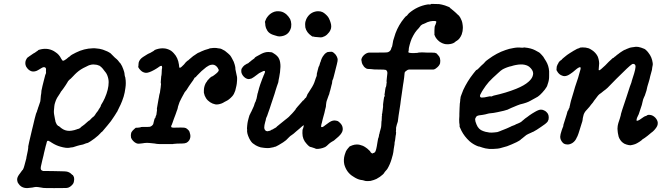

<svg xmlns="http://www.w3.org/2000/svg" viewBox="-20 -721 3398 986"><path d="M456 -473Q460 -473 462 -473Q464 -473 468 -473Q494 -471 505 -467Q507 -466 511 -465Q520 -462 531 -457Q535 -455 539.5 -452.5Q544 -450 547.5 -447.5Q551 -445 550.5 -444.5Q550 -444 554 -441Q558 -438 558 -437Q564 -430 570 -425Q573 -423 579.5 -417Q586 -411 589 -406.5Q592 -402 594 -400Q598 -397 600 -393Q607 -383 613 -366Q618 -352 619 -346Q620 -333 622 -327Q624 -324 624 -319Q626 -309 626 -294Q626 -282 624 -269Q621 -245 615 -225Q607 -200 599 -183Q597 -178 594 -173Q584 -151 581 -146Q580 -146 576.5 -139.5Q573 -133 570 -129Q567 -125 564 -120Q551 -99 532 -77Q527 -71 521 -64Q503 -41 499 -41Q499 -41 497 -38Q494 -35 484 -25Q466 -9 446 4Q431 14 426 14Q425 14 422 15Q408 22 388 25Q383 26 377 28Q361 33 355 35Q349 36 343 36.5Q337 37 335 38Q330 39 318 38Q303 36 290 32Q268 26 246 12Q242 9 238.5 7Q235 5 232.5 4Q230 3 229 2Q224 1 222 4Q220 8 218 18Q217 22 215 28Q209 55 206 65Q205 73 203.5 77Q202 81 201 87Q200 93 198 99Q193 118 190 134Q188 144 190 149Q193 155 201 157Q203 157 249 157.5Q295 158 295 158.5Q295 159 311 159Q316 159 322 160Q338 163 349 175Q354 179 353 178H354Q358 184 360 190L361 199L360 208Q359 220 351 228Q345 235 338 239Q331 244 320 244.5Q309 245 258 245Q205 245 201.5 244Q198 243 196.5 243Q195 243 190 242Q174 239 165 239Q160 239 156.5 240Q153 241 147 242Q134 243 129 244Q126 245 119 245Q96 245 82 231Q75 223 71 216Q68 208 68 199Q69 186 83 169Q90 160 93 155Q93 153 94 154L97 151L98 149Q99 146 100 145Q102 142 102 140Q102 139 103 137Q104 135 105.5 128.5Q107 122 108 119Q109 115 115 93Q116 88 116 85.5Q116 83 119.5 69Q123 55 123 52Q124 41 125 38V31Q125 30 130 7Q139 -30 145 -57Q147 -64 149 -73Q156 -101 158 -111Q164 -135 165 -137Q167 -140 170 -149Q171 -156 172 -157Q175 -160 175 -167Q176 -167 177 -171Q180 -182 184 -191.5Q188 -201 188 -209Q189 -222 190 -231Q191 -234 191 -236.5Q191 -239 192 -243.5Q193 -248 192.5 -250.5Q192 -253 195 -265Q198 -277 198 -279Q198 -281 200 -287Q201 -293 204 -303Q212 -337 213 -338Q215 -339 216 -345.5Q217 -352 216 -354Q216 -354 216 -357Q217 -364 216 -369Q213 -377 204 -376Q199 -376 179 -363Q168 -356 161 -355Q149 -352 139 -356Q127 -361 119 -372Q113 -379 111 -388Q110 -391 110 -397Q110 -403 111 -406Q112 -411 116 -418Q120 -425 121 -425Q122 -425 126.5 -429Q131 -433 132 -433Q133 -433 138 -437Q153 -448 160 -451Q163 -453 164.5 -454.5Q166 -456 170.5 -458.5Q175 -461 175 -462Q176 -465 191 -468Q210 -472 228 -469Q249 -465 265 -453Q284 -441 294 -420Q298 -413 300 -411Q302 -409 305 -409Q310 -410 321 -418Q336 -431 338 -431Q339 -432 340 -433Q345 -439 370 -451Q412 -472 456 -473ZM470 -389Q458 -391 449 -389Q435 -386 429 -382Q426 -380 421 -378Q394 -366 374 -348Q370 -344 365 -339.5Q360 -335 355 -329Q341 -314 337 -312Q329 -305 325 -296Q324 -293 317.5 -284Q311 -275 305.5 -266.5Q300 -258 296.5 -254.5Q293 -251 291.5 -247.5Q290 -244 287.5 -240.5Q285 -237 283.5 -234.5Q282 -232 280 -229Q269 -214 263 -194Q261 -189 260.5 -185.5Q260 -182 259 -176Q255 -147 258 -133Q259 -129 260 -122Q261 -115 262 -111Q263 -107 264 -102Q264 -96 269 -87Q270 -83 274 -79Q280 -72 281 -74Q281 -74 284 -72Q295 -62 304 -57Q324 -46 348 -50Q362 -52 375 -57L377 -58L382 -59Q394 -63 395 -68Q396 -69 398 -70Q412 -79 430 -96Q435 -101 436 -101Q439 -101 445 -108Q448 -112 449 -112.5Q450 -113 453 -116Q456 -119 456 -119Q457 -119 461 -122.5Q465 -126 466 -128Q468 -131 470 -134L472 -137L473 -139Q483 -151 487 -158L489 -161L487 -159L485 -157L487 -160Q488 -162 489 -162Q489 -162 493 -168Q498 -176 498 -178Q498 -178 497.5 -178Q497 -178 499 -182Q510 -199 518 -217Q538 -262 538 -299Q538 -316 531 -334Q526 -347 514 -360Q508 -367 508 -368Q508 -369 501.5 -375Q495 -381 492 -383Q487 -385 478 -388Q476 -388 470 -389Z M1108 -472Q1115 -472 1135 -460Q1141 -456 1152 -446Q1163 -437 1167 -429Q1169 -425 1172 -420Q1182 -403 1185 -390Q1186 -385 1187 -382Q1189 -376 1189 -365Q1190 -360 1192 -350.5Q1194 -341 1195 -336Q1196 -331 1197 -327Q1198 -323 1197.5 -310Q1197 -297 1196 -291.5Q1195 -286 1194 -280Q1192 -269 1188 -255Q1182 -237 1173 -227Q1164 -217 1156 -211Q1150 -206 1142.5 -202.5Q1135 -199 1132 -197Q1119 -188 1100 -185Q1092 -184 1086 -185Q1071 -188 1059 -196Q1033 -213 1027 -245Q1027 -249 1027 -256Q1027 -274 1035 -291Q1039 -299 1041 -300L1045 -307L1059 -322L1062 -324L1067 -328H1069Q1077 -332 1090 -343Q1106 -356 1103 -364L1102 -366L1101 -364V-366Q1100 -368 1099 -371Q1091 -384 1079 -388Q1072 -390 1063 -388Q1053 -386 1039 -376Q1015 -358 992 -333Q986 -326 985 -325Q984 -324 984 -324Q984 -324 983 -324Q980 -324 976 -316Q974 -312 972 -309Q970 -306 964 -298Q950 -279 938 -259Q936 -256 933 -253Q928 -248 924 -239Q921 -233 919 -230Q917 -227 912 -217Q900 -195 897 -182Q895 -177 894 -173Q893 -169 893 -167Q892 -161 887 -149Q885 -144 884 -140Q883 -136 880 -129Q877 -122 875 -116Q873 -110 871.5 -106.5Q870 -103 866.5 -92Q863 -81 862 -80Q859 -77 859 -70Q859 -67 865 -66Q869 -65 879 -65.5Q889 -66 906.5 -66Q924 -66 928 -65Q937 -63 938 -61Q939 -60 942 -58Q949 -53 953 -45Q955 -40 957 -30Q960 -15 952 -1Q946 8 938 12Q930 16 915 16Q905 16 890 16.5Q875 17 871 18L868 19H828Q789 19 786 18Q783 17 774 16Q765 15 764.5 15Q764 15 755 14Q732 11 712 15Q709 16 703 16Q697 16 693 17Q679 18 664 3Q656 -5 653 -14Q652 -18 652 -25Q652 -34 655 -42Q660 -50 668 -57Q678 -67 680 -65Q681 -65 684.5 -65Q688 -65 694 -66Q703 -67 703 -68Q703 -69 711 -69Q747 -69 750 -70Q762 -74 767 -84Q768 -87 769 -93Q772 -104 774 -112Q775 -113 775 -113Q777 -113 779 -120Q779 -123 779.5 -123.5Q780 -124 781 -127Q782 -130 783 -131Q784 -134 785 -146Q785 -149 786 -153Q787 -160 786 -159Q785 -159 786 -165Q792 -197 794 -211Q795 -214 796 -221Q797 -228 798 -233L800 -241Q801 -240 803 -258Q805 -267 805 -271Q805 -275 806 -281Q808 -292 806 -294Q805 -295 806 -305Q807 -315 807.5 -324Q808 -333 809 -333Q810 -336 811 -363Q811 -367 811.5 -367.5Q812 -368 812.5 -371.5Q813 -375 812 -377Q811 -380 812 -381Q812 -381 811 -382Q810 -383 809 -383Q803 -383 797 -378Q794 -376 791.5 -374Q789 -372 783 -368.5Q777 -365 772 -362Q745 -347 731 -347Q720 -347 709 -354Q702 -359 695 -368Q688 -378 690 -379Q691 -380 691 -387.5Q691 -395 692 -399Q696 -416 714 -428Q741 -446 751 -449L763 -456L765 -457Q772 -461 772 -462Q772 -464 783 -467.5Q794 -471 802 -472Q814 -474 828 -472Q845 -469 859 -460Q867 -454 873 -447Q894 -425 899 -389Q900 -378 900.5 -375.5Q901 -373 904 -373Q909 -373 925 -390Q929 -396 933.5 -400.5Q938 -405 941 -407.5Q944 -410 944 -410Q944 -408 953 -417Q969 -431 972 -433Q974 -434 977.5 -436.5Q981 -439 983.5 -440.5Q986 -442 987 -443Q996 -450 1006 -453Q1007 -453 1014 -457Q1031 -465 1051 -470Q1056 -472 1057 -472.5Q1058 -473 1059.5 -473Q1061 -473 1063.5 -473.5Q1066 -474 1069 -474Q1072 -474 1072.5 -474.5Q1073 -475 1080.5 -475Q1088 -475 1091.5 -474.5Q1095 -474 1100 -473Q1105 -472 1108 -472Z M1685 -455Q1695 -451 1704 -440Q1712 -429 1714 -418Q1715 -410 1710 -391Q1707 -381 1705 -371.5Q1703 -362 1699.5 -349.5Q1696 -337 1694 -328Q1691 -315 1688 -310Q1686 -307 1686 -301Q1686 -294 1682 -282Q1681 -278 1679.5 -271.5Q1678 -265 1676 -257.5Q1674 -250 1673 -248Q1671 -236 1667 -229Q1665 -224 1660 -209Q1657 -202 1656 -195.5Q1655 -189 1654.5 -184.5Q1654 -180 1654 -179Q1655 -176 1650 -159Q1647 -148 1646 -141Q1642 -124 1638 -112Q1637 -107 1635.5 -102Q1634 -97 1633 -91Q1629 -79 1629 -73Q1629 -69 1630 -69Q1635 -65 1649 -77Q1661 -86 1671 -93Q1690 -106 1708 -101Q1713 -100 1715 -99Q1720 -96 1727 -89Q1739 -77 1740 -62Q1741 -54 1738 -46Q1735 -38 1727.5 -29Q1720 -20 1705 -8Q1692 4 1691 3Q1690 3 1684 7Q1681 9 1678.5 10.5Q1676 12 1670 17Q1656 31 1650 34Q1637 40 1625 42Q1603 46 1598 41Q1598 41 1592 39Q1586 37 1581.5 35.5Q1577 34 1576 34Q1569 34 1555 18Q1533 -5 1533 -37Q1533 -57 1535 -59Q1537 -61 1538 -67Q1538 -70 1539 -71.5Q1540 -73 1540 -75Q1540 -77 1539 -78Q1538 -78 1531 -72Q1522 -65 1522 -64Q1522 -64 1521 -63Q1517 -59 1508 -52Q1505 -50 1502 -47Q1486 -32 1476 -26Q1472 -24 1465 -17Q1458 -10 1456 -8Q1454 -6 1454 -6Q1454 -4 1434 10Q1424 16 1411 24Q1394 34 1390 33Q1389 33 1385 35Q1373 38 1364 39Q1354 40 1344 39Q1340 39 1334 38Q1318 37 1305 31Q1300 29 1299 28Q1295 27 1287 21Q1283 18 1281 17Q1271 11 1260 -10Q1247 -37 1249 -54V-58Q1248 -59 1248.5 -64Q1249 -69 1249.5 -76.5Q1250 -84 1251 -89Q1252 -97 1257 -115Q1262 -133 1263 -133Q1264 -133 1266 -139Q1268 -144 1268.5 -144Q1269 -144 1270.5 -147.5Q1272 -151 1272.5 -151.5Q1273 -152 1273 -153Q1276 -161 1280 -168Q1281 -169 1284 -177Q1287 -185 1288 -190Q1291 -196 1291 -197Q1291 -197 1292 -198Q1299 -216 1301 -232Q1302 -240 1305 -247Q1305 -249 1306 -252Q1307 -255 1308.5 -260.5Q1310 -266 1310 -267Q1310 -268 1316.5 -287.5Q1323 -307 1324 -308Q1325 -310 1326.5 -315Q1328 -320 1329.5 -322.5Q1331 -325 1331.5 -327Q1332 -329 1332.5 -330Q1333 -331 1333.5 -333Q1334 -335 1335 -336Q1336 -337 1336 -337.5Q1336 -338 1337 -341Q1341 -349 1341 -352Q1341 -355 1340 -356Q1339 -357 1336.5 -357Q1334 -357 1326 -353Q1308 -345 1301 -338Q1282 -323 1272 -318Q1260 -314 1254 -315Q1248 -316 1241 -320Q1229 -328 1223 -340Q1219 -347 1219 -356Q1219 -360 1219.5 -363Q1220 -366 1220.5 -367.5Q1221 -369 1221.5 -369Q1222 -369 1224.5 -373.5Q1227 -378 1227.5 -378Q1228 -378 1230.5 -381Q1233 -384 1233.5 -384Q1234 -384 1236 -386Q1238 -388 1238.5 -388Q1239 -388 1241 -389Q1249 -395 1252 -395Q1254 -395 1261 -402Q1263 -403 1264 -404Q1269 -408 1271 -410Q1273 -411 1275 -413L1279 -416L1282 -418Q1288 -422 1288 -424Q1288 -427 1323 -445Q1341 -454 1358 -454Q1377 -454 1382 -449Q1383 -448 1387 -446Q1398 -440 1408 -428Q1413 -420 1416 -412Q1419 -403 1420 -389Q1421 -379 1419 -363Q1419 -357 1418 -350Q1417 -343 1416 -338Q1415 -333 1414 -325.5Q1413 -318 1411.5 -313.5Q1410 -309 1410 -304.5Q1410 -300 1408 -295Q1406 -290 1401.5 -276.5Q1397 -263 1395 -256Q1393 -249 1390 -239Q1387 -230 1381 -212Q1375 -195 1371.5 -183.5Q1368 -172 1365 -163.5Q1362 -155 1357 -141Q1350 -119 1349 -120L1346 -112Q1345 -103 1342 -95Q1337 -77 1337 -66Q1337 -58 1341.5 -52.5Q1346 -47 1353 -47Q1357 -47 1360 -48.5Q1363 -50 1363 -50V-49Q1362 -47 1371 -52Q1376 -56 1376 -55Q1378 -55 1383 -58Q1385 -60 1385.5 -60Q1386 -60 1387 -60.5Q1388 -61 1391 -63Q1400 -67 1400 -69Q1400 -70 1404 -73Q1408 -76 1408 -76Q1408 -76 1414 -81Q1430 -93 1445 -106Q1453 -113 1454 -113Q1455 -113 1463.5 -121Q1472 -129 1472 -130Q1472 -130 1480 -138Q1488 -146 1488 -147Q1488 -148 1493 -153Q1499 -159 1499 -162Q1499 -162 1508 -173Q1521 -188 1531 -199Q1534 -203 1535 -204Q1538 -204 1543 -211Q1546 -216 1548 -217Q1553 -220 1553 -223Q1553 -224 1555 -227Q1558 -233 1558 -234Q1557 -235 1563 -243Q1588 -280 1594 -297Q1596 -302 1599.5 -313Q1603 -324 1603 -323L1604 -325Q1607 -332 1607 -337Q1606 -340 1608.5 -348Q1611 -356 1612 -362Q1616 -376 1616 -377Q1620 -382 1623 -395Q1623 -397 1624 -399Q1627 -404 1627 -406Q1627 -407 1628 -409.5Q1629 -412 1629 -412.5Q1629 -413 1630 -415Q1631 -417 1631 -417.5Q1631 -418 1632 -420Q1633 -422 1633.5 -423.5Q1634 -425 1634.5 -425Q1635 -425 1635 -426Q1636 -429 1643 -438Q1645 -441 1647 -443Q1649 -446 1653 -448Q1654 -449 1655.5 -450Q1657 -451 1659 -452Q1661 -453 1661.5 -453.5Q1662 -454 1665.5 -454Q1669 -454 1669.5 -454.5Q1670 -455 1675.5 -455Q1681 -455 1682 -455Q1683 -454 1682.5 -455Q1682 -456 1685 -455ZM1607 -663Q1616 -664 1627 -662L1638 -658L1641 -656Q1648 -652 1657 -643Q1666 -634 1669 -627Q1675 -615 1678 -604Q1681 -595 1681 -585Q1681 -575 1677 -567Q1672 -555 1659 -543Q1649 -534 1635 -530Q1629 -528 1614 -530Q1608 -531 1602.5 -531Q1597 -531 1592.5 -532.5Q1588 -534 1587 -533Q1586 -532 1579 -537Q1566 -546 1559 -556Q1551 -567 1548 -580Q1547 -587 1547 -596Q1547 -610 1553 -623Q1570 -658 1607 -663ZM1400 -663Q1411 -664 1422 -662Q1437 -659 1451 -647Q1462 -637 1470 -623Q1475 -612 1476 -597Q1476 -587 1475 -581Q1471 -565 1462 -554Q1452 -542 1435 -537Q1414 -531 1399 -537Q1396 -538 1389 -540Q1371 -545 1361 -554Q1352 -562 1346 -577Q1342 -589 1342 -599Q1342 -605 1341 -606Q1339 -607 1345 -620Q1348 -628 1353 -634Q1364 -649 1380 -657Q1390 -662 1400 -663Z M2196 -701Q2200 -701 2215 -700.5Q2230 -700 2235 -700Q2249 -698 2265 -693Q2291 -684 2291 -681Q2291 -679 2297 -676Q2299 -674 2300 -673Q2301 -672 2307 -667.5Q2313 -663 2318.5 -657.5Q2324 -652 2326.5 -650Q2329 -648 2331 -645.5Q2333 -643 2334 -643Q2336 -643 2344 -630Q2353 -614 2355 -599Q2357 -588 2357 -578Q2357 -561 2351 -544Q2341 -520 2325 -511Q2322 -510 2319 -507Q2310 -498 2293 -495Q2282 -493 2270 -494Q2253 -496 2236 -508Q2226 -516 2219 -526Q2217 -529 2214.5 -534Q2212 -539 2211 -542.5Q2210 -546 2211 -546Q2212 -546 2211 -548Q2211 -552 2211 -564.5Q2211 -577 2212 -582L2213 -587L2217 -596Q2223 -610 2219 -612Q2214 -614 2201 -613Q2188 -612 2181 -609Q2177 -608 2174.5 -607Q2172 -606 2165.5 -602.5Q2159 -599 2155 -598Q2150 -597 2145 -593Q2140 -590 2138 -586Q2137 -584 2131 -577Q2120 -566 2111 -553Q2102 -539 2094 -522Q2088 -507 2084 -492Q2084 -490 2082 -484Q2079 -474 2079 -465Q2079 -460 2078 -459Q2077 -456 2077 -454Q2078 -450 2082 -450Q2083 -450 2084 -450Q2085 -449 2096 -448.5Q2107 -448 2114 -449Q2117 -449 2121 -449L2130 -451Q2131 -451 2136 -451.5Q2141 -452 2148.5 -452Q2156 -452 2171 -451Q2206 -451 2213 -450Q2224 -447 2224 -444Q2224 -444 2228 -440Q2245 -424 2240 -396Q2236 -382 2219 -370Q2214 -366 2210 -365L2206 -364H2145Q2085 -364 2080 -364Q2073 -363 2066 -357Q2063 -355 2061 -353Q2057 -349 2057 -338Q2057 -332 2055.5 -322.5Q2054 -313 2053.5 -308.5Q2053 -304 2052.5 -301Q2052 -298 2051.5 -295Q2051 -292 2050 -286Q2049 -280 2046.5 -261.5Q2044 -243 2042.5 -233.5Q2041 -224 2040 -217Q2039 -210 2038 -202.5Q2037 -195 2036 -186Q2031 -154 2030 -147Q2029 -143 2028.5 -137.5Q2028 -132 2027 -128Q2027 -124 2023 -97Q2022 -92 2020.5 -89Q2019 -86 2018 -81.5Q2017 -77 2016 -73.5Q2015 -70 2014 -65Q2014 -63 2014 -60Q2014 -57 2014 -54.5Q2014 -52 2013.5 -49.5Q2013 -47 2013 -45.5Q2013 -44 2013.5 -44Q2014 -44 2014 -42.5Q2014 -41 2014 -38.5Q2014 -36 2013.5 -33.5Q2013 -31 2013 -28.5Q2013 -26 2012 -25Q2011 -20 2009 -1Q2007 8 2006.5 10.5Q2006 13 2006 20Q2004 28 2002 44Q2001 51 2000 60Q1997 77 1994 85Q1993 90 1991 96Q1983 123 1970 145Q1967 150 1962 155Q1957 160 1956 162Q1951 171 1946 175Q1932 188 1913 198Q1900 204 1883 208Q1876 209 1868 209Q1860 209 1858 208.5Q1856 208 1852 207Q1847 206 1845 205Q1843 205 1840.5 204Q1838 203 1833 203Q1815 200 1793 185Q1776 175 1764 158Q1753 142 1748 123Q1743 99 1750 75Q1752 68 1753 66Q1755 59 1757 55Q1758 54 1758.5 53Q1759 52 1760 50.5Q1761 49 1761 48.5Q1761 48 1763.5 45.5Q1766 43 1766 42Q1766 41 1769.5 38Q1773 35 1773 34Q1773 31 1790 25Q1801 21 1813 21Q1827 21 1844 28Q1853 32 1866 42Q1869 45 1873 48.5Q1877 52 1879.5 54.5Q1882 57 1882 58Q1881 59 1885.5 63Q1890 67 1893 67Q1896 67 1896 65Q1896 65 1897 65Q1901 65 1906 60Q1912 53 1918 12Q1920 -1 1921 -5Q1922 -9 1922 -10Q1924 -13 1926 -23Q1926 -28 1926.5 -28.5Q1927 -29 1928 -33Q1929 -37 1929.5 -38Q1930 -39 1930 -42Q1932 -50 1934 -56Q1938 -69 1938 -77Q1939 -93 1939 -97Q1939 -99 1940 -102Q1940 -118 1941 -125Q1943 -132 1942 -130L1941 -131Q1942 -132 1943 -140Q1945 -159 1946 -163Q1946 -165 1947 -171Q1948 -181 1947 -180V-182Q1947 -184 1948 -191.5Q1949 -199 1950 -206Q1951 -213 1952 -219L1953 -224L1955 -225Q1955 -227 1955.5 -230.5Q1956 -234 1955 -233.5Q1954 -233 1954.5 -234.5Q1955 -236 1956.5 -247Q1958 -258 1958.5 -262Q1959 -266 1960 -270L1961 -274Q1961 -273 1962 -274Q1964 -280 1965 -293Q1965 -295 1966 -298L1965 -304L1967 -324Q1971 -349 1968 -354Q1966 -360 1961 -362Q1956 -364 1926 -364Q1898 -364 1896 -365Q1893 -366 1869 -367Q1863 -367 1857 -372Q1855 -373 1853 -375Q1851 -377 1849.5 -378.5Q1848 -380 1848 -380Q1849 -380 1845.5 -384.5Q1842 -389 1841 -391.5Q1840 -394 1839 -397Q1837 -402 1837 -408Q1836 -412 1835.5 -412.5Q1835 -413 1836 -416Q1838 -427 1848 -437Q1860 -449 1875 -451Q1880 -451 1921 -451Q1961 -451 1968 -452Q1975 -453 1981 -458Q1988 -464 1990 -475Q1991 -478 1991 -478Q1993 -477 1995 -489Q1997 -498 1997.5 -503Q1998 -508 1999 -512Q2005 -533 2011 -550Q2027 -593 2056 -628Q2061 -634 2063.5 -636.5Q2066 -639 2066 -638Q2067 -638 2070.5 -641.5Q2074 -645 2073.5 -645.5Q2073 -646 2080 -653Q2122 -689 2175 -698Q2181 -699 2181.5 -698.5Q2182 -698 2185 -698Q2188 -698 2190 -698Q2192 -699 2193 -700Q2194 -701 2196 -701Z M2637 -477H2651Q2651 -476 2662 -476Q2669 -476 2669.5 -477Q2670 -478 2675 -477Q2707 -474 2728 -463Q2754 -450 2756 -445Q2757 -443 2762 -439Q2771 -430 2777 -418Q2781 -412 2784 -407Q2798 -384 2800 -355Q2800 -347 2800 -332.5Q2800 -318 2799 -314Q2798 -305 2795 -296Q2793 -291 2792 -287Q2790 -276 2778 -261Q2751 -227 2732 -219Q2728 -217 2722 -213.5Q2716 -210 2711 -207.5Q2706 -205 2703 -203Q2686 -193 2651 -185Q2641 -182 2636 -179.5Q2631 -177 2620.5 -173Q2610 -169 2606 -167Q2602 -165 2598.5 -163.5Q2595 -162 2593 -161Q2591 -160 2587 -158Q2574 -153 2535 -145Q2511 -140 2504 -140Q2490 -139 2481 -136Q2476 -134 2458 -131Q2445 -130 2439 -128.5Q2433 -127 2430 -125.5Q2427 -124 2425 -120Q2420 -114 2420 -108Q2420 -98 2427 -82Q2437 -56 2461 -48Q2474 -43 2485 -42Q2490 -41 2492.5 -40.5Q2495 -40 2505 -40Q2515 -40 2519.5 -41Q2524 -42 2528 -42Q2532 -42 2533 -42.5Q2534 -43 2538 -44Q2548 -47 2549 -48Q2550 -49 2553.5 -50Q2557 -51 2567.5 -55.5Q2578 -60 2582.5 -61.5Q2587 -63 2592.5 -66Q2598 -69 2599 -69Q2600 -69 2603.5 -71Q2607 -73 2607 -73Q2607 -73 2615 -76Q2623 -79 2623 -79Q2623 -79 2627.5 -81.5Q2632 -84 2632.5 -84Q2633 -84 2635.5 -85Q2638 -86 2639 -86.5Q2640 -87 2642.5 -88Q2645 -89 2647 -90Q2654 -93 2660 -98Q2661 -100 2663.5 -101.5Q2666 -103 2667.5 -104.5Q2669 -106 2672 -108.5Q2675 -111 2677.5 -113Q2680 -115 2682.5 -116.5Q2685 -118 2687.5 -120Q2690 -122 2691.5 -123Q2693 -124 2698 -128Q2712 -138 2728 -147Q2747 -158 2758 -158Q2768 -158 2776 -153Q2781 -151 2786 -146Q2791 -141 2794 -136Q2798 -128 2798 -118Q2798 -112 2797 -107Q2795 -101 2792 -96Q2783 -85 2758 -69Q2750 -64 2737 -55Q2721 -45 2718 -44Q2716 -44 2707.5 -39.5Q2699 -35 2693 -33Q2682 -28 2676 -22Q2671 -18 2660 -9Q2655 -6 2653 -3Q2650 0 2633 9Q2608 21 2584 30Q2568 35 2559 37Q2555 38 2552 39Q2540 43 2511 44Q2492 45 2473 41L2458 37L2443 32Q2438 32 2429 28Q2408 19 2391 4Q2365 -20 2350 -49Q2338 -73 2340 -75Q2341 -75 2340 -81Q2339 -87 2338.5 -91Q2338 -95 2338 -108Q2338 -121 2339 -125Q2339 -129 2339 -136Q2339 -146 2340 -165Q2341 -174 2341 -182.5Q2341 -191 2342 -192Q2342 -195 2343 -201Q2343 -203 2343.5 -206Q2344 -209 2343.5 -209Q2343 -209 2344 -213Q2346 -220 2345 -220Q2344 -220 2349 -233Q2354 -247 2359 -259Q2380 -304 2410 -342Q2426 -363 2427.5 -362Q2429 -361 2437 -369Q2451 -384 2464 -395Q2473 -404 2473 -405Q2473 -406 2488 -417Q2531 -449 2576 -464Q2595 -471 2615 -474Q2624 -476 2637 -477ZM2663 -390Q2657 -390 2653 -390Q2643 -390 2628 -387Q2621 -386 2605 -381Q2599 -379 2596 -379Q2591 -378 2584 -375Q2579 -373 2574 -371Q2569 -369 2566.5 -367.5Q2564 -366 2560 -364Q2553 -360 2538 -346Q2531 -339 2525 -334Q2509 -320 2498 -308Q2494 -304 2491 -301Q2473 -280 2462 -262Q2458 -255 2455 -251Q2449 -241 2446 -234Q2443 -224 2449 -221Q2450 -220 2455.5 -220Q2461 -220 2468 -221Q2483 -224 2493 -226Q2499 -227 2500 -226Q2501 -225 2505 -226Q2509 -227 2510 -228Q2511 -229 2515 -230Q2579 -244 2631 -265Q2673 -282 2694 -301Q2710 -315 2715 -329Q2718 -337 2718 -345Q2717 -362 2698 -378Q2685 -388 2663 -390Z M3258 -480Q3273 -477 3284 -472Q3288 -470 3289 -470Q3291 -470 3298.5 -463Q3306 -456 3310 -450Q3328 -428 3332 -397Q3333 -387 3331 -382Q3330 -379 3329.5 -374Q3329 -369 3328 -362Q3320 -334 3319 -329Q3317 -317 3311 -298Q3308 -289 3307 -285Q3306 -281 3304 -274.5Q3302 -268 3301.5 -263Q3301 -258 3296 -244Q3291 -227 3288 -223Q3286 -220 3283 -211Q3280 -202 3279.5 -197Q3279 -192 3276 -182Q3268 -159 3260 -134Q3259 -131 3256.5 -127Q3254 -123 3251 -115Q3247 -102 3250 -101Q3250 -101 3250.5 -101.5Q3251 -102 3252 -101Q3254 -100 3261 -104Q3264 -105 3272 -111Q3289 -123 3292 -124Q3300 -125 3303 -129Q3307 -132 3317 -131Q3332 -130 3345 -117Q3357 -104 3358 -90Q3358 -84 3357 -80Q3355 -73 3351 -67Q3339 -49 3324 -39Q3320 -36 3306 -24Q3288 -10 3282 -7Q3278 -5 3275 -1Q3272 2 3264 7Q3250 16 3242 19Q3231 23 3218 25Q3209 25 3196.5 21Q3184 17 3179 12Q3177 10 3174 8Q3168 2 3165 -3Q3160 -10 3157 -19Q3154 -30 3153 -38Q3153 -43 3152 -47Q3150 -60 3152 -73Q3153 -78 3153 -79Q3153 -83 3163 -112Q3170 -135 3169 -136Q3168 -136 3197 -222Q3220 -294 3222 -296L3224 -303V-304Q3224 -304 3229 -320Q3247 -373 3243 -385Q3241 -390 3237 -392Q3234 -393 3231 -393Q3228 -393 3224 -390Q3212 -383 3145 -316Q3108 -279 3100 -270Q3094 -264 3089.5 -261Q3085 -258 3080 -254Q3075 -250 3072 -247.5Q3069 -245 3066.5 -243Q3064 -241 3059 -238Q3051 -231 3047 -225Q3045 -222 3039.5 -215Q3034 -208 3031 -204Q3026 -195 3015 -183Q3011 -178 3007.5 -173Q3004 -168 2996 -160Q2985 -149 2981 -141Q2977 -134 2975 -123Q2974 -119 2973 -114.5Q2972 -110 2972 -106Q2972 -102 2970.5 -98Q2969 -94 2966.5 -85.5Q2964 -77 2959.5 -63Q2955 -49 2954.5 -47Q2954 -45 2950.5 -34.5Q2947 -24 2945.5 -21.5Q2944 -19 2942 -15Q2935 3 2920 13Q2907 21 2895 21Q2890 21 2885 20Q2876 18 2871 13Q2856 -3 2857 -20Q2857 -29 2865 -53L2869 -64L2872 -71Q2874 -79 2873 -79Q2873 -79 2890 -133Q2893 -142 2894 -148L2897 -154Q2897 -153 2898 -154Q2899 -155 2900 -159.5Q2901 -164 2902 -164Q2905 -167 2905 -173Q2905 -175 2907 -181Q2909 -187 2909 -190.5Q2909 -194 2921 -233Q2923 -242 2927 -253Q2931 -265 2933 -274Q2943 -303 2949 -322Q2953 -337 2956 -347Q2963 -369 2962 -372Q2962 -376 2957 -376Q2955 -376 2952 -374Q2944 -370 2934 -361Q2922 -350 2908 -341Q2892 -330 2879 -330Q2872 -330 2866 -333Q2854 -337 2845 -349Q2836 -361 2838 -365Q2838 -366 2838.5 -373Q2839 -380 2839.5 -380.5Q2840 -381 2841 -384Q2843 -390 2847 -396Q2849 -399 2848 -399Q2848 -400 2853 -405.5Q2858 -411 2858.5 -410.5Q2859 -410 2860 -411H2859Q2860 -412 2860.5 -411.5Q2861 -411 2864 -414L2866 -416H2865L2866 -417Q2867 -418 2874 -424Q2881 -430 2887.5 -435Q2894 -440 2894 -440L2906 -448Q2913 -453 2914 -453Q2915 -453 2920.5 -457Q2926 -461 2928.5 -462Q2931 -463 2931 -463Q2931 -463 2933 -464Q2935 -465 2936 -466Q2937 -467 2940.5 -468.5Q2944 -470 2944.5 -470.5Q2945 -471 2949 -472Q2957 -474 2957 -475.5Q2957 -477 2972 -477.5Q2987 -478 3003 -473Q3009 -471 3021 -463Q3039 -451 3049 -432Q3056 -416 3057 -396Q3057 -387 3055 -370Q3053 -360 3057 -360Q3062 -360 3088 -385Q3099 -397 3106.5 -404Q3114 -411 3119 -415.5Q3124 -420 3126 -422Q3128 -424 3128 -423Q3129 -422 3134 -427Q3137 -430 3137 -430Q3139 -430 3144 -435Q3147 -438 3148.5 -439Q3150 -440 3153.5 -442.5Q3157 -445 3157 -445Q3157 -445 3160 -447.5Q3163 -450 3165.5 -451.5Q3168 -453 3170 -454.5Q3172 -456 3174 -457Q3176 -458 3180 -461Q3193 -468 3194 -467Q3194 -467 3197 -469Q3204 -472 3215 -476Q3219 -477 3225 -478Q3231 -479 3233 -479Q3236 -480 3239.5 -480Q3243 -480 3243.5 -480.5Q3244 -481 3250.5 -480.5Q3257 -480 3258 -480Z"/></svg>

Font: TT2020 Style E
Style: Italic
Weight: 400
Italic angle: -15°
Version: Version 0.2.000